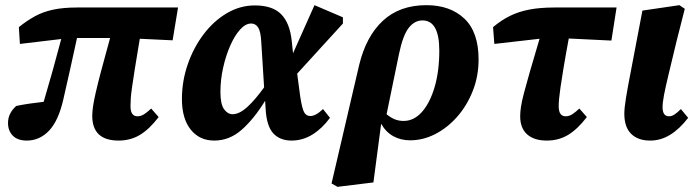

<svg xmlns="http://www.w3.org/2000/svg" viewBox="-20 -529 2708 743"><path d="M57 -359 53 -424Q84 -449 115 -466Q146 -483 185 -491.5Q224 -500 279 -500H669L648 -373L521 -379Q509 -309 502 -264Q495 -219 491 -191.5Q487 -164 486 -147.5Q485 -131 485 -118Q485 -79 512 -79Q525 -79 537 -86.5Q549 -94 565 -109L594 -76Q558 -29 521.5 -7Q485 15 439 15Q337 15 337 -81Q337 -96 340 -117Q343 -138 350.5 -171Q358 -204 371.5 -255Q385 -306 406 -382H278Q264 -318 251 -259Q238 -200 225 -144Q206 -61 169.5 -23Q133 15 84 15Q48 15 29.5 -4Q11 -23 11 -53Q11 -73 19.5 -89.5Q28 -106 43 -119Q67 -124 94 -128Q121 -132 149 -135Q167 -196 184 -256.5Q201 -317 217 -378Z M833 -173Q833 -126 847 -106.5Q861 -87 880 -87Q906 -87 936.5 -114.5Q967 -142 1002 -191L991 -367Q989 -407 979 -422.5Q969 -438 952 -438Q930 -438 909 -414.5Q888 -391 871 -352.5Q854 -314 843.5 -267Q833 -220 833 -173ZM809 15Q752 15 718 -27.5Q684 -70 684 -146Q684 -215 706.5 -280Q729 -345 768 -396.5Q807 -448 858 -478Q909 -508 966 -508Q1035 -508 1068.5 -473.5Q1102 -439 1109 -370L1114 -323L1197 -509L1307 -462V-438L1130 -244L1142 -154Q1149 -109 1157 -94.5Q1165 -80 1181 -80Q1202 -80 1230 -107L1257 -73Q1226 -31 1188.5 -8Q1151 15 1108 15Q1064 15 1038 -12.5Q1012 -40 1008 -106L1006 -139Q963 -69 915.5 -27Q868 15 809 15Z M1524 -320 1476 -87Q1490 -75 1506 -68Q1522 -61 1542 -61Q1582 -61 1613 -96Q1644 -131 1662 -192.5Q1680 -254 1680 -333Q1680 -450 1615 -450Q1584 -450 1561.5 -421Q1539 -392 1524 -320ZM1286 194 1263 181 1370 -278Q1397 -389 1462 -449Q1527 -509 1630 -509Q1722 -509 1777 -457Q1832 -405 1832 -299Q1832 -234 1809.5 -177Q1787 -120 1749 -77Q1711 -34 1664 -10Q1617 14 1567 14Q1531 14 1502 -2Q1473 -18 1455 -50L1425 177Z M1893 -359 1888 -424Q1920 -451 1953.5 -467.5Q1987 -484 2028.5 -492Q2070 -500 2127 -500H2366L2346 -372L2181 -380Q2168 -310 2160.5 -264.5Q2153 -219 2149 -191Q2145 -163 2143.5 -146.5Q2142 -130 2142 -118Q2142 -79 2169 -79Q2182 -79 2194 -86.5Q2206 -94 2222 -109L2251 -76Q2215 -29 2178.5 -7Q2142 15 2096 15Q2047 15 2020 -9Q1993 -33 1993 -79Q1993 -95 1996 -115.5Q1999 -136 2007.5 -168.5Q2016 -201 2030.5 -251.5Q2045 -302 2068 -379Z M2496 15Q2449 15 2422.5 -11Q2396 -37 2396 -89Q2396 -111 2402.5 -151Q2409 -191 2425 -273L2466 -488L2609 -509L2630 -495L2598 -369Q2579 -290 2567 -240Q2555 -190 2549.5 -161Q2544 -132 2544 -114Q2544 -79 2569 -79Q2580 -79 2591 -86.5Q2602 -94 2615 -107L2643 -73Q2610 -30 2573.5 -7.5Q2537 15 2496 15Z"/></svg>

Font: Source Serif 4 SmText
Style: Bold Italic
Weight: 700
Italic angle: -12°
Designer: Frank Grießhammer
Foundry: Adobe
Version: Version 4.005;hotconv 1.1.0;makeotfexe 2.6.0